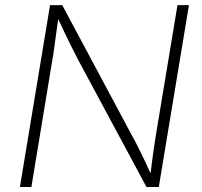

<svg xmlns="http://www.w3.org/2000/svg" viewBox="-20 -748 806 768"><path d="M59.6 0 180.2 -727.5H229L508.8 -204.1Q521 -182.6 533.9 -156.5Q546.9 -130.4 560.8 -101.3Q574.7 -72.3 588.4 -41H580.6Q584.5 -71.8 588.1 -101.1Q591.8 -130.4 595.9 -158.2Q600.1 -186 604 -210.4L689.9 -727.5H735.8L615.2 0H565.9L294.4 -505.4Q280.8 -531.2 267.3 -558.1Q253.9 -585 239 -616.2Q224.1 -647.5 206.5 -685.5H214.8Q209.5 -648.9 205.1 -616.7Q200.7 -584.5 197 -556.9Q193.4 -529.3 189 -505.9L105.5 0Z"/></svg>

Font: Inter ExtraLight
Style: Italic
Weight: 250
Italic angle: -9.3988°
Designer: Rasmus Andersson
Foundry: rsms
Version: Version 4.001;git-66647c0bb